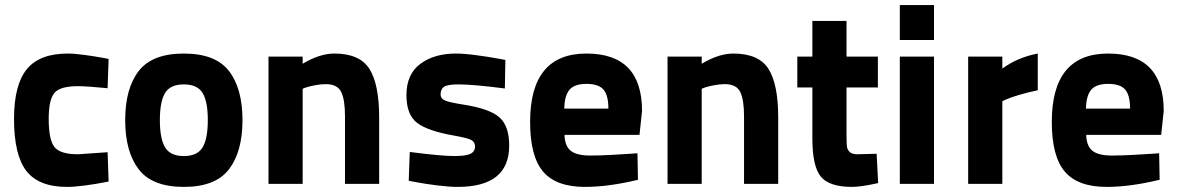

<svg xmlns="http://www.w3.org/2000/svg" viewBox="-20 -721 4617 753"><path d="M246 -511Q272 -511 312 -505.5Q352 -500 379 -495L406 -490L402 -375Q323 -383 285 -383Q215 -383 193 -356Q171 -329 171 -255Q171 -173 193.5 -144.5Q216 -116 286 -116L402 -124L406 -9Q299 12 243 12Q132 12 83.5 -50.5Q35 -113 35 -255Q35 -388 85 -449.5Q135 -511 246 -511Z M524 -442.5Q577 -511 701 -511Q825 -511 878 -442.5Q931 -374 931 -250Q931 -126 878 -57Q825 12 701 12Q577 12 524 -57Q471 -126 471 -250Q471 -374 524 -442.5ZM627.5 -143Q648 -109 701 -109Q754 -109 774.5 -143Q795 -177 795 -250Q795 -323 774.5 -356.5Q754 -390 701 -390Q648 -390 627.5 -356.5Q607 -323 607 -250Q607 -177 627.5 -143Z M1167 0H1033V-499H1167V-471Q1234 -511 1291 -511Q1391 -511 1429 -450.5Q1467 -390 1467 -261V0H1333V-266Q1333 -330 1318 -360.5Q1303 -391 1258 -391Q1237 -391 1214.5 -386.5Q1192 -382 1180 -378L1167 -373Z M1962 -486 1960 -374Q1836 -390 1778 -390Q1736 -390 1722 -381Q1708 -372 1708 -351Q1708 -334 1726 -326.5Q1744 -319 1802 -310Q1902 -294 1939.5 -260Q1977 -226 1977 -150Q1977 12 1775 12Q1742 12 1694 6Q1646 0 1615 -6L1583 -12L1587 -125Q1711 -109 1762 -109Q1808 -109 1825.5 -118Q1843 -127 1843 -147Q1843 -164 1828 -172Q1813 -180 1762 -189Q1658 -207 1616 -239Q1574 -271 1574 -348Q1574 -430 1628.5 -470.5Q1683 -511 1768 -511Q1800 -511 1848.5 -504.5Q1897 -498 1929 -492Z M2295 -111Q2331 -111 2377.5 -113.5Q2424 -116 2452 -118L2480 -120L2482 -16Q2367 12 2274 12Q2161 12 2110 -48Q2059 -108 2059 -243Q2059 -511 2280 -511Q2498 -511 2498 -286L2488 -192H2194Q2195 -149 2218 -130Q2241 -111 2295 -111ZM2193 -295H2366Q2366 -348 2346.5 -370Q2327 -392 2280 -392Q2233 -392 2213.5 -369Q2194 -346 2193 -295Z M2732 0H2598V-499H2732V-471Q2799 -511 2856 -511Q2956 -511 2994 -450.5Q3032 -390 3032 -261V0H2898V-266Q2898 -330 2883 -360.5Q2868 -391 2823 -391Q2802 -391 2779.5 -386.5Q2757 -382 2745 -378L2732 -373Z M3423 -378H3300V-189Q3300 -159 3301.5 -146.5Q3303 -134 3312.5 -125Q3322 -116 3342 -116L3418 -118L3424 -3Q3357 12 3322 12Q3232 12 3199 -28.5Q3166 -69 3166 -178V-378H3107V-499H3166V-639H3300V-499H3423Z M3509 0V-499H3643V0ZM3509 -564V-701H3643V-564Z M3777 0V-499H3911V-452Q3971 -496 4050 -511V-367Q4011 -359 3976 -348.5Q3941 -338 3926 -331L3911 -324V0Z M4341 -111Q4377 -111 4423.5 -113.5Q4470 -116 4498 -118L4526 -120L4528 -16Q4413 12 4320 12Q4207 12 4156 -48Q4105 -108 4105 -243Q4105 -511 4326 -511Q4544 -511 4544 -286L4534 -192H4240Q4241 -149 4264 -130Q4287 -111 4341 -111ZM4239 -295H4412Q4412 -348 4392.5 -370Q4373 -392 4326 -392Q4279 -392 4259.5 -369Q4240 -346 4239 -295Z"/></svg>

Font: TypoPRO Titillium Text
Style: 999 wt
Weight: 900
Designer: Accademia di Belle Arti di Urbino and others
Foundry: Accademia di Belle Arti di Urbino and others.
Version: Version 25.000